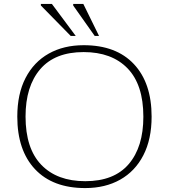

<svg xmlns="http://www.w3.org/2000/svg" viewBox="-20 -947 860 977"><path d="M406 -717Q571 -717 661.2 -621Q751.5 -525 751.5 -353.5Q751.5 -238.5 709.5 -157Q667.5 -75.5 591.5 -32.8Q515.5 10 413.5 10Q248.5 10 158.2 -86Q68 -182 68 -353.5Q68 -469 110 -550.2Q152 -631.5 228 -674.2Q304 -717 406 -717ZM414 -25Q560.5 -25 635 -112Q709.5 -199 709.5 -353Q709.5 -516 629.2 -599Q549 -682 405.5 -682Q259.5 -682 184.8 -595Q110 -508 110 -354Q110 -191.5 190.2 -108.2Q270.5 -25 414 -25ZM365.5 -764H340L188 -919V-927H244ZM484 -764H462L352.5 -919V-927H404Z"/></svg>

Font: Newsreader Caption ExtraLight
Style: Regular
Weight: 275
Designer: Hugues Gentile
Foundry: Production Type
Version: Version 1.001